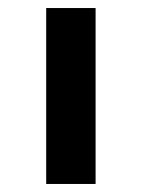

<svg xmlns="http://www.w3.org/2000/svg" viewBox="-20 -526 353 478"><path d="M95 -68V-506H218V-68Z"/></svg>

Font: FiraGO SemiBold
Style: Regular
Weight: 600
Designer: bBox Type
Foundry: bBox Type GmbH
Version: Version 1.001;PS 001.001;hotconv 1.0.88;makeotf.lib2.5.64775